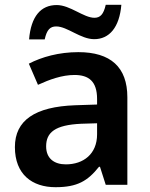

<svg xmlns="http://www.w3.org/2000/svg" viewBox="-20 -769 625 799"><path d="M101 -605H166C175 -646 189 -659 214 -659C260 -659 315 -606 372 -606C435 -606 477 -655 485 -749H420C411 -709 397 -695 373 -695C328 -695 272 -748 216 -748C150 -748 109 -701 101 -605ZM306 -552C225 -552 154 -532 100 -504L138 -416C186 -438 238 -457 290 -457C349 -457 384 -431 384 -357V-334L293 -331C125 -325 42 -268 42 -157C42 -43 114 10 211 10C302 10 345 -16 392 -75H396L420 0H510V-364C510 -490 440 -552 306 -552ZM318 -254 384 -256V-210C384 -128 327 -85 254 -85C206 -85 172 -109 172 -160C172 -218 209 -249 318 -254Z"/></svg>

Font: Noto Sans Myanmar UI SemiBold
Style: Regular
Weight: 600
Designer: Monotype Design Team
Foundry: Monotype Imaging Inc.
Version: Version 2.103